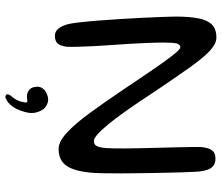

<svg xmlns="http://www.w3.org/2000/svg" viewBox="-76 -549 836 724"><g transform="rotate(90 342.0 -187.0)"><path d="M115.5 24Q99 24 88.5 11.5Q78 -1 71.5 -24Q68 -36.5 64.5 -66.5Q61 -96.5 57.8 -137Q54.5 -177.5 51.8 -221.8Q49 -266 47 -308Q45 -350 43.8 -382.5Q42.5 -415 42.5 -431.5Q42.5 -481 48.8 -515.2Q55 -549.5 72 -567.2Q89 -585 121 -585Q144.5 -585 170.8 -561Q197 -537 234 -485Q271 -433 327.5 -349Q404 -231.5 448.8 -177.2Q493.5 -123 511.5 -123Q520.5 -123 526.5 -128.2Q532.5 -133.5 535.8 -149.2Q539 -165 539.5 -197Q540 -211 539.8 -239.2Q539.5 -267.5 538.8 -303Q538 -338.5 537 -375.8Q536 -413 535.2 -446.2Q534.5 -479.5 534.2 -502.8Q534 -526 535 -532.5Q539 -561 549 -571.2Q559 -581.5 578 -581.5Q591 -581.5 600 -576.8Q609 -572 615 -562.2Q621 -552.5 624.2 -536.8Q627.5 -521 628 -499.5Q629 -485.5 629.8 -456Q630.5 -426.5 631.5 -387.8Q632.5 -349 633 -307Q633.5 -265 633.8 -225.5Q634 -186 633.2 -154.2Q632.5 -122.5 630.5 -105.5Q626.5 -67.5 616.5 -41.5Q606.5 -15.5 588.5 -2.8Q570.5 10 541.5 10Q514 10 480 -21.5Q446 -53 405.5 -108.5Q365 -164 317.5 -234.5Q287.5 -279 261.2 -318Q235 -357 214 -386.2Q193 -415.5 178.8 -432.2Q164.5 -449 158.5 -449Q148 -449 144.2 -436.2Q140.5 -423.5 140.5 -385Q140.5 -359.5 141.8 -327.8Q143 -296 145 -262Q147 -228 149.5 -193.5Q152 -159 153.8 -127Q155.5 -95 156.2 -68Q157 -41 156.5 -21Q152.5 6 142.8 15Q133 24 115.5 24ZM339 209Q334 205.5 336.2 199.2Q338.5 193 343.5 187Q352.5 177.5 358.2 165.2Q364 153 365 143Q366.5 137.5 366.5 133.2Q366.5 129 363.5 128Q360.5 127.5 355.5 128.5Q350.5 129.5 343.5 129.5Q330 129.5 319.8 121.5Q309.5 113.5 308 99.5Q304.5 84 312.2 71.8Q320 59.5 336.5 53.5Q356 45 374.2 53.8Q392.5 62.5 399.5 81.5Q409 102.5 405 124.8Q401 147 390 170Q384 182 375 192Q366 202 357 206Q352.5 209.5 347.5 210.5Q342.5 211.5 339 209Z"/></g></svg>

Font: Gluten Light
Style: Regular
Weight: 300
Designer: Tyler Finck
Foundry: Etcetera Type Company
Version: Version 1.300